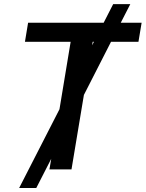

<svg xmlns="http://www.w3.org/2000/svg" viewBox="-20 -840 722 952"><path d="M74.9 92.3H159.8L234 -52.6L225.1 0H334.5L396 -369.3L530.5 -632.8H666.5L682.2 -727.3H578.8L626.1 -819.6H541.2L494 -727.3H119.3L103.7 -632.8H330.3L274.9 -298.3ZM436.8 -615.4 439.6 -632.8H445.7Z"/></svg>

Font: Magic Ui Pro Medium
Style: Italic
Weight: 500
Italic angle: -9.39999°
Designer: Stefan Endress, Andreas Faust
Version: Version 1.000;FEAKit 1.0